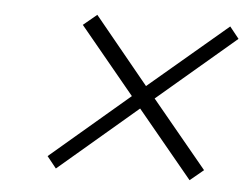

<svg xmlns="http://www.w3.org/2000/svg" viewBox="-38 -622 639 495"><g transform="rotate(5 281.5 -375.0)"><path d="M469 -173 326 -346 123 -173 99 -203 302 -376 160 -548 195 -577 336 -405 539 -577 563 -547 361 -375 504 -202Z"/></g></svg>

Font: Fz Poppins ExtLt
Style: Italic
Weight: 200
Italic angle: -10°
Designer: Ninad Kale (Devanagari), Jonny Pinhorn (Latin)
Foundry: Indian Type Foundry
Version: Vit hóa bi Vntype.Com & FontZin.Com